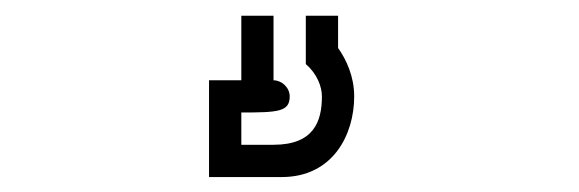

<svg xmlns="http://www.w3.org/2000/svg" viewBox="-20 -62 748 248"><path d="M416.7 -41.7H375V20.8C389.6 33.3 395.8 50 395.8 62.5C395.8 94.8 385.4 125 333.3 125H291.7V83.3C339.6 83.3 354.2 82.3 354.2 62.5C354.2 51 343.8 41.7 333.3 41.7V-41.7H291.7V41.7H250V166.7H343.8C410.4 166.7 437.5 111.5 437.5 62.5C437.5 36.5 427.1 14.6 416.7 0Z"/></svg>

Font: Sportrop
Style: Regular
Weight: 500
Version: Version 0.9